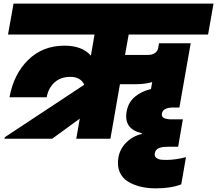

<svg xmlns="http://www.w3.org/2000/svg" viewBox="-20 -760 1190 1052"><path d="M397.9 0 417 -109.9 266.1 0H4.9L5.9 -7.8L441.9 -295.9Q421.4 -338.9 365.2 -338.9Q312 -338.9 278.3 -307.9Q244.6 -276.9 235.8 -227.1H32.2Q54.7 -353.5 134.3 -431.6Q213.9 -509.8 333 -509.8Q430.2 -509.8 478 -455.1L498 -570.8H23.9L54.2 -740.2H1149.9L1120.1 -570.8H685.1L665 -459H790Q813 -459 828.4 -469Q843.8 -479 847.2 -499L851.1 -522.9H1024.9L962.9 -170.9H930.2Q873 -170.9 867.2 -138.2Q863.8 -120.6 878.4 -113.3Q893.1 -106 918 -106H981.9L956.1 43.9H903.8Q888.2 43.9 877.2 45.2Q866.2 46.4 855 49.8Q843.8 53.2 836.9 60.8Q830.1 68.4 828.1 80.1Q825.2 95.7 835.9 104.2Q846.7 112.8 859.6 114.5Q872.6 116.2 892.1 116.2Q940.4 116.2 999 101.1L973.1 250Q918 272 833 272Q788.1 272 749.8 262.7Q711.4 253.4 680.4 234.4Q649.4 215.3 635.3 181.4Q621.1 147.5 628.9 102.1Q637.2 55.2 672.4 20.3Q707.5 -14.6 756.8 -25.9L757.8 -29.8Q656.7 -52.7 673.8 -148.9Q683.1 -200.2 720 -230.5Q756.8 -260.7 807.1 -272L814 -310.1Q772.5 -298.8 730 -298.8H637.2L585 0Z"/></svg>

Font: SVN-Poppins Black
Style: Italic
Weight: 900
Italic angle: -10°
Designer: Ninad Kale (Devanagari), Jonny Pinhorn (Latin)
Foundry: Indian Type Foundry
Version: Version 3.002 2017